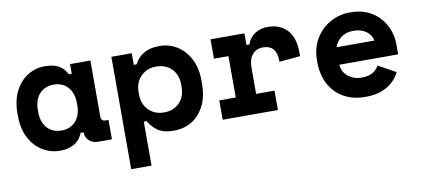

<svg xmlns="http://www.w3.org/2000/svg" viewBox="-66 -740 2580 1171"><g transform="rotate(-10 1224.0 -155.0)"><path d="M259 14Q200 14 150 -16Q100 -46 70 -103Q40 -160 40 -240V-256Q40 -335 69 -392Q98 -449 146.5 -479.5Q195 -510 253 -510Q306 -510 338.5 -492Q371 -474 390 -436H408V-496H534V-150Q534 -120 561 -120H580V0H494Q460 0 438.5 -20.5Q417 -41 417 -72H399Q380 -26 343.5 -6Q307 14 259 14ZM287 -106Q342 -106 375 -142.5Q408 -179 408 -242V-254Q408 -317 375 -353.5Q342 -390 287 -390Q232 -390 199 -353.5Q166 -317 166 -254V-242Q166 -179 199 -142.5Q232 -106 287 -106Z M664 200V-496H790V-424H808Q828 -465 866.5 -487.5Q905 -510 963 -510Q1022 -510 1071 -480Q1120 -450 1150 -393.5Q1180 -337 1180 -257V-239Q1180 -158 1151 -101.5Q1122 -45 1073 -15.5Q1024 14 963 14Q896 14 860.5 -12.5Q825 -39 808 -72H790V200ZM922 -106Q981 -106 1017.5 -143Q1054 -180 1054 -242V-254Q1054 -316 1017.5 -353Q981 -390 922 -390Q864 -390 827 -352.5Q790 -315 790 -254V-242Q790 -181 827 -143.5Q864 -106 922 -106Z M1266 0V-120H1368V-376H1278V-496H1488V-424H1506Q1520 -465 1554 -487.5Q1588 -510 1634 -510Q1708 -510 1753 -463.5Q1798 -417 1798 -322V-300L1668 -288V-302Q1668 -343 1647 -367.5Q1626 -392 1584 -392Q1542 -392 1518 -363Q1494 -334 1494 -280V-120H1608V0Z M2147 14Q2073 14 2016 -17.5Q1959 -49 1927 -108Q1895 -167 1895 -250V-256Q1895 -332 1929 -389Q1963 -446 2019.5 -478Q2076 -510 2145 -510Q2209 -510 2255 -488Q2301 -466 2330.5 -431Q2360 -396 2374.5 -354.5Q2389 -313 2389 -274V-207H2025Q2027 -163 2062 -134.5Q2097 -106 2145 -106Q2192 -106 2217.5 -123Q2243 -140 2253 -162L2361 -102Q2350 -77 2324.5 -50Q2299 -23 2256 -4.5Q2213 14 2147 14ZM2027 -315H2261Q2255 -350 2223.5 -373Q2192 -396 2144 -396Q2097 -396 2066.5 -371.5Q2036 -347 2027 -315Z"/></g></svg>

Font: Space Mono
Style: Bold
Weight: 700
Monospace: yes
Designer: Colophon Foundry + Benjamin Critton
Foundry: Colophon Foundry & Benjamin Critton
Version: Version 1.003; ttfautohint (v1.8.4.7-5d5b)